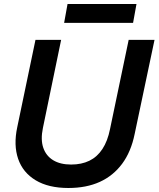

<svg xmlns="http://www.w3.org/2000/svg" viewBox="-20 -928 791 958"><path d="M321 10Q222 10 158 -28.5Q94 -67 70.5 -135.5Q47 -204 66 -293L157 -729H285L194 -289Q182 -231 196 -190.5Q210 -150 245.5 -128.5Q281 -107 335 -107Q387 -107 426 -126Q465 -145 491 -184.5Q517 -224 529 -284L622 -729H751L652 -260Q634 -171 589.5 -111Q545 -51 478 -20.5Q411 10 321 10ZM300 -814 317 -908H661L644 -814Z"/></svg>

Font: Mona Sans ExtraLight SemiBold
Style: Italic
Weight: 600
Italic angle: -11.6951°
Version: Version 2.000